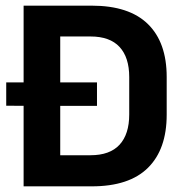

<svg xmlns="http://www.w3.org/2000/svg" viewBox="-20 -659 651 679"><path d="M2 -285V-367.5H323V-284.5ZM155 0V-110H300Q368.5 -110 402.8 -147.2Q437 -184.5 437 -254V-386.5Q437 -456 402.8 -493Q368.5 -530 300 -530H154.5V-639H304.5Q436.5 -639 503 -574Q569.5 -509 569.5 -387V-253.5Q569.5 -131 503.2 -65.5Q437 0 304.5 0ZM63.5 0V-639H193V0Z"/></svg>

Font: Anek Telugu SemiBold
Style: Regular
Weight: 600
Designer: Omkar Bhoir (Telugu), Yesha Goshar (Latin)
Foundry: Ek Type
Version: Version 1.003